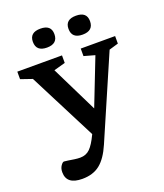

<svg xmlns="http://www.w3.org/2000/svg" viewBox="-167 -823 998 1165"><g transform="rotate(-20 332.0 -240.0)"><path d="M161.5 232.5Q60 232.5 60 153Q60 128.5 71.5 111.8Q83 95 92 95Q99.5 95 117.2 98Q135 101 155.8 104Q176.5 107 193 107Q231.5 107 256.5 82.2Q281.5 57.5 307.5 2.5L310 -2.5L86.5 -440L12.5 -465.5V-514H301V-465.5L227 -445L374.5 -145L492 -446L422 -465.5V-514H644V-465.5L584.5 -448L355 82Q321 161 276.2 196.8Q231.5 232.5 161.5 232.5ZM232.5 -589.5Q163 -589.5 163 -651.5Q163 -711.5 232.5 -711.5Q302 -711.5 302 -651.5Q302 -589.5 232.5 -589.5ZM462.5 -589.5Q393 -589.5 393 -651.5Q393 -711.5 462.5 -711.5Q532 -711.5 532 -651.5Q532 -589.5 462.5 -589.5Z"/></g></svg>

Font: Newsreader Caption Medium
Style: Regular
Weight: 500
Designer: Hugues Gentile
Foundry: Production Type
Version: Version 1.001